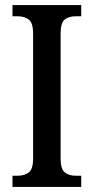

<svg xmlns="http://www.w3.org/2000/svg" viewBox="-20 -734 367 754"><path d="M29 0V-44H51Q75 -44 92.5 -56.5Q110 -69 110 -112V-601Q110 -645 92.5 -657.5Q75 -670 51 -670H29V-714H299V-670H276Q251 -670 234.5 -657.5Q218 -645 218 -601V-112Q218 -70 234.5 -57Q251 -44 276 -44H299V0Z"/></svg>

Font: Noto Serif Tamil Condensed Medium
Style: Italic
Weight: 500
Width: 3
Italic angle: -12°
Designer: Indian Type Foundry, Tom Grace, and the Monotype Design Team
Foundry: Monotype Imaging Inc.
Version: Version 2.003; ttfautohint (v1.8.4.7-5d5b)